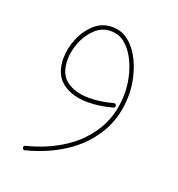

<svg xmlns="http://www.w3.org/2000/svg" viewBox="-107 -397 677 732"><g transform="rotate(20 231.5 -31.0)"><path d="M226.6 -309.1Q263.2 -309.1 290.8 -288.1Q318.4 -267.1 336.9 -233.4Q355.5 -199.7 364.7 -161.1Q374 -122.6 374 -87.4Q374 -0.5 335.2 66.7Q296.4 133.8 228.8 179.2Q161.1 224.6 73.7 246.6Q65.4 249 63.5 240.7Q61 231.9 69.8 230Q153.8 209 218.5 166Q283.2 123 320.1 59.3Q356.9 -4.4 356.9 -87.4Q356.9 -119.1 348.9 -154.5Q340.8 -189.9 324.5 -221.4Q308.1 -252.9 283.7 -272.7Q259.3 -292.5 226.6 -292.5Q190.4 -292.5 163.6 -266.8Q136.7 -241.2 122.3 -204.6Q107.9 -168 107.9 -134.3Q107.9 -76.2 142.8 -50.3Q177.7 -24.4 235.4 -24.4Q278.3 -24.4 330.6 -38.1Q338.9 -40.5 340.8 -31.7Q342.3 -23.4 334.5 -21.5Q281.7 -7.3 235.4 -7.3Q170.4 -7.3 130.9 -38.3Q91.3 -69.3 91.3 -134.3Q91.3 -172.9 107.7 -213.1Q124 -253.4 154.5 -281.2Q185.1 -309.1 226.6 -309.1Z"/></g></svg>

Font: Mikhak-FD Thin
Style: Regular
Weight: 100
Designer: Amin Abedi
Version: Version 3.2